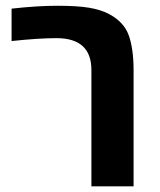

<svg xmlns="http://www.w3.org/2000/svg" viewBox="-20 -660 568 680"><path d="M363.3 -611.8Q418.5 -583.5 435.8 -535.4Q453.1 -487.3 453.1 -411.6V0H303.7V-412.1Q303.7 -524.9 179.7 -524.9Q117.2 -524.9 21 -514.6V-629.4Q112.3 -639.6 182.9 -639.6Q253.4 -639.6 294.4 -632.8Q335.4 -626 363.3 -611.8Z"/></svg>

Font: OpenSansHebrew-Bold
Style: Bold
Weight: 700
Foundry: Ascender Corporation, Yanek Iontef
Version: Version 2.001;PS 002.001;hotconv 1.0.70;makeotf.lib2.5.58329